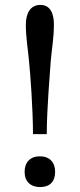

<svg xmlns="http://www.w3.org/2000/svg" viewBox="-20 -750 325 780"><path d="M170 -205C170 -307 183 -453 186 -500C190 -549 199 -595 199 -651C199 -694 185 -730 144 -730C104 -730 85 -697 85 -650C85 -595 94 -549 98 -500C103 -453 114 -307 114 -205ZM204 -52C204 -91 181 -115 142 -115C103 -115 80 -91 80 -52C80 -13 104 10 143 10C182 10 204 -12 204 -52Z"/></svg>

Font: Domine
Style: Regular
Weight: 400
Designer: Pablo Impallari, Rodrigo Fuenzalida, Brenda Gallo
Foundry: Pablo Impallari, Rodrigo Fuenzalida, Brenda Gallo
Version: Version 2.000